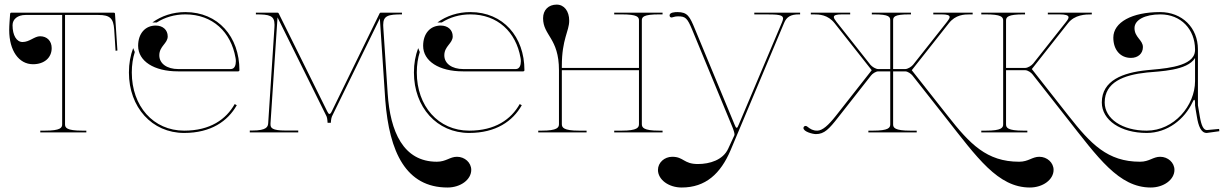

<svg xmlns="http://www.w3.org/2000/svg" viewBox="-20 -575 5328 834"><path d="M29 -520C26 -520 24 -517.5 24 -515.5C22.5 -492.5 20 -466.5 20 -444.5C20 -355.5 61.5 -296 123.5 -296C172 -296 204.5 -324 204.5 -366C204.5 -397 184.5 -417.5 154 -417.5C129.5 -417.5 108.5 -392.5 78 -392.5C52 -392.5 34.5 -421.5 34.5 -465.5C34.5 -492 57 -510 90.5 -510H250V-35C250 -20.5 243.5 -7.5 175 -7.5H155V0H355V-7.5H337.5C269 -7.5 262.5 -20.5 262.5 -35V-510H407.5C458 -510 472.5 -495 476 -447.5L482 -354.5L490 -355.5L479.5 -515.5C479.5 -519 476 -520 474.5 -520Z M785 -522.5C730.5 -522.5 681.5 -506 642 -477.5H661C696.5 -500 739 -512.5 785 -512.5C904 -512.5 983.5 -435.5 1003 -324C1004 -319.5 1004.5 -314.5 1004.5 -309C1004.5 -292.5 999.5 -275 982 -275H754.5C705 -275 672 -299 672 -334.5C672 -375 708.5 -386 708.5 -417C708.5 -445 687.5 -464 656.5 -464C610.5 -464 580 -429 580 -376C580 -309.5 649 -265 753 -265H1015C1017 -265 1020 -266.5 1020 -270C1020 -415 928 -522.5 785 -522.5ZM558.5 -366C546.5 -334 540 -300 540 -260C540 -109.5 639.5 2.5 780 2.5C896 2.5 969.5 -48.5 1008.5 -118L999.5 -123C962 -56.5 893 -7.5 780 -7.5C646 -7.5 552.5 -114 552.5 -260C552.5 -293 557 -322 565.5 -349Z M1091.5 -520V-512.5C1151 -512.5 1172.5 -507.5 1172.5 -467C1172.5 -463.5 1172 -455.5 1172 -455.5L1145 -40.5C1144 -25 1139.5 -8 1076 -8H1065V0H1275.5V-8H1219.5C1161.5 -8 1155 -20 1155 -34.5V-39.5L1185.5 -499.5L1398.5 -69.5C1402 -62.5 1403 -41.5 1403 -41.5H1417C1417 -41.5 1418 -61.5 1422 -69.5L1630 -495L1653.5 -140C1671 86 1743.5 239.5 1924 239.5C1981 239.5 2027 205 2027 163C2027 131.5 1999 106 1965 106C1934 106 1918 127.5 1877.5 127.5C1731.5 127.5 1675 -3.5 1664 -168.5L1645 -455C1645 -455 1644.5 -463 1644.5 -466.5C1644.5 -507 1666 -512.5 1726 -512.5V-520H1633.5C1632 -520 1630 -519 1629 -517L1421 -91C1417.5 -83.5 1414 -80 1411 -80C1408 -80 1405 -83.5 1401.5 -91L1190.5 -517C1189.5 -519 1187.5 -520 1186 -520Z M2023 -522.5C1968.5 -522.5 1919.5 -506 1880 -477.5H1899C1934.5 -500 1977 -512.5 2023 -512.5C2142 -512.5 2221.5 -435.5 2241 -324C2242 -319.5 2242.5 -314.5 2242.5 -309C2242.5 -292.5 2237.5 -275 2220 -275H1992.5C1943 -275 1910 -299 1910 -334.5C1910 -375 1946.5 -386 1946.5 -417C1946.5 -445 1925.5 -464 1894.5 -464C1848.5 -464 1818 -429 1818 -376C1818 -309.5 1887 -265 1991 -265H2253C2255 -265 2258 -266.5 2258 -270C2258 -415 2166 -522.5 2023 -522.5ZM1796.5 -366C1784.5 -334 1778 -300 1778 -260C1778 -109.5 1877.5 2.5 2018 2.5C2134 2.5 2207.5 -48.5 2246.5 -118L2237.5 -123C2200 -56.5 2131 -7.5 2018 -7.5C1884 -7.5 1790.5 -114 1790.5 -260C1790.5 -293 1795 -322 1803.5 -349Z M2648 -520V-512.5H2680.5C2749 -512.5 2755.5 -501 2755.5 -486.5V-280H2420.5V-289C2420.5 -405 2452.5 -439.5 2452.5 -485C2452.5 -527 2430.5 -555 2398 -555C2362.5 -555 2339 -531.5 2339 -496C2339 -420 2408 -410 2408 -270V-36C2408 -21.5 2401.5 -7.5 2333 -7.5H2318V0H2528V-7.5H2495.5C2427 -7.5 2420.5 -21.5 2420.5 -36V-270H2755.5V-36C2755.5 -21.5 2749 -7.5 2680.5 -7.5H2648V0H2858V-7.5H2843C2774.5 -7.5 2768 -21.5 2768 -36V-486.5C2768 -501 2774.5 -512.5 2843 -512.5H2858V-520Z M3256.5 -520V-512.5H3306.5C3360 -512.5 3381.5 -510.5 3381.5 -494.5C3381.5 -490 3379.5 -485 3377 -478.5L3189.5 -35C3185 -24.5 3183.5 -20 3180 -20C3176.5 -20 3175 -24 3170.5 -34.5L2999 -448C2976 -504 2966.5 -522.5 2922.5 -522.5C2913 -522.5 2888.5 -521.5 2888.5 -508.5C2888.5 -502 2892 -499 2898 -499C2899 -499 2900.5 -499.5 2901.5 -500C2910.5 -503 2918 -504 2925 -504C2957.5 -504 2965.5 -497 2987 -445L3163 -19C3166 -11.5 3170.5 2 3170.5 9C3170.5 10.5 3170.5 11.5 3170 12.5L3143 71C3120.5 120 3063 137.5 3011.5 137.5C2949 137.5 2950.5 106 2900 106C2866 106 2838 131.5 2838 163C2838 205 2884 239.5 2941 239.5C3045 239.5 3110 179.5 3153.5 77.5L3386 -475.5C3397 -502 3415 -512.5 3450 -512.5H3455.5V-520Z M3502 -520V-512.5H3514.5C3538.5 -512.5 3576 -511.5 3605.5 -474L3766.5 -270L3610.5 -71.5C3578.5 -31 3552.5 -7.5 3530 -7.5C3511 -7.5 3500.5 -14 3486 -25.5C3484 -27 3481.5 -28 3479.5 -28C3474.5 -28 3470 -24.5 3470 -19C3470 -2.5 3511 7.5 3524 7.5C3561 7.5 3581.5 -15 3621 -65.5L3763.5 -247C3769 -254.5 3784 -265 3795 -265H3847V-35C3847 -20.5 3840.5 -7.5 3772 -7.5H3752V0H3962V-7.5H3934.5C3866 -7.5 3859.5 -20.5 3859.5 -35V-265H3912C3923 -265 3937.5 -254.5 3943.5 -247L4086.5 -65.5C4224.5 110 4315 239.5 4453.5 239.5C4510.5 239.5 4556.5 205 4556.5 163C4556.5 131.5 4528.5 106 4494.5 106C4463.5 106 4447.5 127.5 4407 127.5C4266 127.5 4193 50.5 4097 -71.5L3940.5 -270L4101.5 -474C4131 -511.5 4168.5 -512.5 4192.5 -512.5H4205V-520H4034V-512.5H4069C4094 -512.5 4105 -509 4105 -501C4105 -496 4101 -489.5 4093.5 -480L3946 -293.5C3939 -285 3923 -275 3912 -275H3859.5V-486C3859.5 -501.5 3863.5 -512.5 3929.5 -512.5H3937V-520H3767V-512.5H3777C3843 -512.5 3847 -501.5 3847 -486V-275H3795C3784 -275 3768 -285 3761 -293.5L3613.5 -480C3606 -489.5 3602 -496 3602 -501C3602 -509 3613 -512.5 3638 -512.5H3673V-520Z M4242.5 -520V-512.5H4262.5C4328.5 -512.5 4337.5 -501.5 4337.5 -486V-35C4337.5 -20.5 4331 -7.5 4262.5 -7.5H4242.5V0H4442.5V-7.5H4425C4356.5 -7.5 4350 -20.5 4350 -35V-270H4433.5C4444.5 -270 4459.5 -259.5 4465 -252L4611.5 -65.5C4749.5 110 4840 239.5 4978.5 239.5C5035.5 239.5 5081.5 205 5081.5 163C5081.5 131.5 5053.5 106 5019.5 106C4988.5 106 4972.5 127.5 4932 127.5C4791 127.5 4718 50.5 4622 -71.5L4462 -275L4619 -474C4648.5 -511.5 4694.5 -512.5 4722.5 -512.5V-520H4531.5V-512.5H4583C4606 -512.5 4621.5 -509 4621.5 -500C4621.5 -496.5 4619.5 -490.5 4611 -480L4467.5 -298.5C4460.5 -290 4444.5 -280 4433.5 -280H4350V-486C4350 -501.5 4359 -512.5 4425 -512.5H4432.5V-520Z M5019 -522.5C4897 -522.5 4816 -478 4816 -411.5C4816 -358.5 4846.5 -323.5 4892.5 -323.5C4923.5 -323.5 4944.5 -342.5 4944.5 -370.5C4944.5 -401.5 4908 -412.5 4908 -453C4908 -488.5 4953 -512.5 5020.5 -512.5C5109.5 -512.5 5170.5 -448 5171 -360.5V-357.5C5171 -352.5 5170 -347 5168.5 -341.5C5150 -281 5022.5 -276.5 4960.5 -270C4858.5 -259.5 4766 -226 4766 -130C4766 -53 4848 2.5 4961 2.5C5051 2.5 5125.5 -57 5160 -131C5163 -138 5165.5 -141.5 5167.5 -141.5C5169.5 -141.5 5171 -137 5171 -128V-117C5171 -113 5176.5 -83.5 5179 -68C5185.5 -27.5 5197 2.5 5221.5 2.5H5222L5276.5 -5L5275.5 -15L5222 -10C5208 -10.5 5198.5 -28 5191.5 -70L5183.5 -117.5V-360.5C5183.5 -454.5 5115 -522.5 5019 -522.5ZM5171 -323V-222.5C5171 -116.5 5079.5 -7.5 4961 -7.5C4855 -7.5 4778.5 -59 4778.5 -130C4778.5 -217.5 4860.5 -249.5 4961.5 -260C5016.5 -265.5 5137.5 -267.5 5171 -323Z"/></svg>

Font: ZnikomitNo24
Style: Regular
Weight: 500
Designer: gluk
Foundry: gluk
Version: Version 0.55